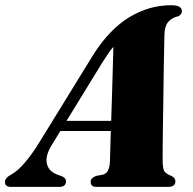

<svg xmlns="http://www.w3.org/2000/svg" viewBox="-66 -732 757 752"><path d="M137 -164.5Q109.5 -120 118 -89Q126.5 -58 163 -46.5L179 -40.5Q192.5 -33.5 192.5 -22Q192.5 0 165.5 0H-22.5Q-46.5 0 -46.5 -18.5Q-46.5 -27.5 -41 -34.2Q-35.5 -41 -18.5 -50.5Q4 -63 32.5 -96.5Q61 -130 89 -176L299 -517Q361.5 -616 439.2 -663.8Q517 -711.5 604 -711.5Q627.5 -711.5 637 -705.2Q646.5 -699 646.5 -689Q646.5 -675.5 632.5 -668.5Q606.5 -662.5 592.5 -645.8Q578.5 -629 578 -595.5Q577.5 -578 576.8 -539.2Q576 -500.5 575.2 -449.8Q574.5 -399 573.8 -345Q573 -291 572.2 -241.8Q571.5 -192.5 571.2 -156.5Q571 -120.5 571 -107Q571 -77.5 576 -64.8Q581 -52 607.5 -42Q621 -34 621 -22Q621 0 592.5 0H311.5Q298.5 0 293.8 -5.8Q289 -11.5 289 -19.5Q289 -35 310.5 -43L337.5 -48Q351.5 -52 357.8 -66Q364 -80 364.5 -99.5Q365 -116 366 -147.5Q367 -179 368 -219H170.5ZM337.5 -491.5 194.5 -258.5H369.5Q371 -308.5 372.8 -362.5Q374.5 -416.5 375.8 -465Q377 -513.5 378 -548.5Q370 -539.5 360.2 -525.8Q350.5 -512 337.5 -491.5Z"/></svg>

Font: Fraunces 72pt S000 Black
Style: Italic
Weight: 900
Italic angle: -16°
Version: Version 1.000; ttfautohint (v1.8.3)